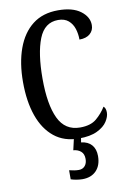

<svg xmlns="http://www.w3.org/2000/svg" viewBox="-103 -784 719 1085"><g transform="rotate(-10 256.5 -242.0)"><path d="M300 10Q216 10 159 -36Q102 -82 73 -164.5Q44 -247 44 -358Q44 -468 74 -550.5Q104 -633 162.5 -678.5Q221 -724 309 -724Q392 -724 437.5 -690Q483 -656 483 -609Q483 -578 461 -559Q439 -540 400 -540Q400 -573 390.5 -602.5Q381 -632 359 -651Q337 -670 300 -670Q222 -670 189 -586.5Q156 -503 156 -358Q156 -210 194 -130Q232 -50 318 -50Q379 -50 412.5 -78.5Q446 -107 468 -143Q481 -133 481 -107Q481 -84 463.5 -56.5Q446 -29 406 -9.5Q366 10 300 10ZM280 240Q266 240 247 237Q228 234 214 229V177Q245 185 269 185Q291 185 304 170Q317 155 317 130Q317 101 300 86.5Q283 72 257 70L275 -9H315L308 34Q347 38 368 62Q389 86 389 126Q389 179 360 209.5Q331 240 280 240Z"/></g></svg>

Font: Noto Serif Lao ExtraCondensed Medium
Style: Regular
Weight: 500
Width: 2
Designer: Monotype Design Team
Foundry: Monotype Imaging Inc.
Version: Version 2.003; ttfautohint (v1.8.4.7-5d5b)